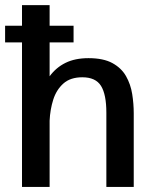

<svg xmlns="http://www.w3.org/2000/svg" viewBox="-27 -740 592 760"><path d="M-6.8 -572.3V-638.2H264.2V-572.3ZM60.1 0V-719.7H169.4V-438Q194.8 -472.7 232.4 -491.2Q270 -509.8 323.2 -509.8Q382.3 -509.8 418 -490.2Q453.6 -470.7 471.9 -438.5Q490.2 -406.2 496.3 -367.7Q502.4 -329.1 502.4 -291.5V0H394V-293.9Q394 -366.2 372.8 -400.1Q351.6 -434.1 298.8 -434.1Q251.5 -434.1 223.9 -409.4Q196.3 -384.8 183.8 -345.7Q171.4 -306.6 169.4 -262.2V0Z"/></svg>

Font: Pontano Sans
Style: Bold
Weight: 700
Designer: Vernon Adams
Foundry: Vernon Adams
Version: Version 2.001